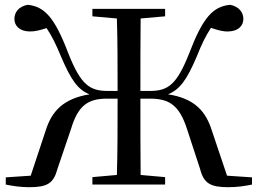

<svg xmlns="http://www.w3.org/2000/svg" viewBox="-20 -769 1073 800"><path d="M219 -64 276 -232C305 -328 345 -358 426 -358H470C470 -241 470 -138 467 -40L365 -31V0H668V-31L566 -40C565 -139 565 -241 565 -358H606C687 -358 728 -328 759 -232L814 -64C829 -5 857 11 931 11C969 11 1001 6 1030 0V-30L926 -37L863 -224C838 -305 791 -359 680 -376C729 -396 758 -435 800 -534C821 -587 837 -619 859 -653C888 -643 910 -637 932 -638C973 -639 994 -662 994 -690C994 -718 975 -742 939 -749C867 -742 825 -696 768 -546C716 -415 680 -390 603 -390H565C565 -499 565 -597 566 -692L668 -701V-732H365V-701L467 -692C470 -596 470 -498 470 -390H430C354 -390 317 -415 265 -546C208 -696 166 -742 95 -749C58 -742 40 -718 40 -690C40 -662 61 -639 102 -638C123 -637 147 -643 174 -652C196 -619 212 -587 234 -534C276 -435 305 -395 353 -376C243 -358 195 -305 170 -224L108 -37L4 -30V0C33 6 65 11 102 11C177 11 203 -5 219 -64Z"/></svg>

Font: Noto Serif CJK SC Medium
Style: Regular
Weight: 500
Designer: Ryoko NISHIZUKA 西塚涼子 (kana & ideographs); Frank Grießhammer (Latin, Greek & Cyrillic); Wenlong ZHANG 张文龙 (bopomofo); San
Foundry: Adobe
Version: Version 2.001;hotconv 1.1.0;makeotfexe 2.6.0